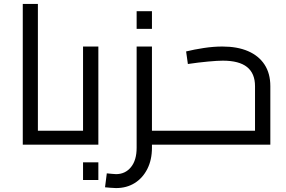

<svg xmlns="http://www.w3.org/2000/svg" viewBox="-20 -737 1457 978"><path d="M173 0V-71H295V0ZM96 0V-717H173V0ZM295 0V-71Q301 -71 305 -68.5Q309 -66 311 -61.5Q313 -57 314 -50.5Q315 -44 315 -36Q315 -28 314 -21Q313 -14 311 -9.5Q309 -5 305 -2.5Q301 0 295 0Z M295 0V-71H439L403 -42V-500H481V0ZM295 0Q289 0 285 -2.5Q281 -5 279 -9.5Q277 -14 276 -21Q275 -28 275 -36Q275 -47 276.5 -54.5Q278 -62 282.5 -66.5Q287 -71 295 -71ZM403 180V90H481V180Z M734 0V-71H862V0ZM571 221Q558 221 543.5 219.5Q529 218 515 217L524 146Q538 147 550 148.5Q562 150 571 150Q618 150 647 114.5Q676 79 676 16V-500H754V16Q754 77 730.5 123.5Q707 170 666 195.5Q625 221 571 221ZM862 0V-71Q868 -71 872 -68.5Q876 -66 878 -61.5Q880 -57 881 -50.5Q882 -44 882 -36Q882 -28 881 -21Q880 -14 878 -9.5Q876 -5 872 -2.5Q868 0 862 0ZM676 -590V-680H754V-590Z M862 0V-71H1303L1279 -50V-298Q1279 -363 1238.5 -395.5Q1198 -428 1115 -428Q1089 -428 1040 -423.5Q991 -419 937 -411L928 -475Q969 -485 1018 -492.5Q1067 -500 1113 -500Q1189 -500 1243.5 -476.5Q1298 -453 1327.5 -408Q1357 -363 1357 -298V0ZM862 0Q856 0 852 -2.5Q848 -5 846 -9.5Q844 -14 843 -21Q842 -28 842 -36Q842 -47 843.5 -54.5Q845 -62 849.5 -66.5Q854 -71 862 -71Z"/></svg>

Font: Cairo
Style: Regular
Weight: 400
Designer: Mohamed Gaber, Accademia di Belle Arti di Urbino
Foundry: Kief Type Foundry, Accademia di Belle Arti di Urbino
Version: Version 3.120